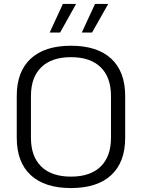

<svg xmlns="http://www.w3.org/2000/svg" viewBox="-20 -943 720 974"><path d="M65 -244V-456Q65 -580 136 -645.5Q207 -711 340 -711Q473 -711 544 -645.5Q615 -580 615 -456V-244Q615 -120 544 -54.5Q473 11 340 11Q207 11 136 -54.5Q65 -120 65 -244ZM543 -244V-456Q543 -551 490.5 -602Q438 -653 340 -653Q242 -653 189.5 -602Q137 -551 137 -456V-244Q137 -149 189.5 -98Q242 -47 340 -47Q438 -47 490.5 -98Q543 -149 543 -244ZM299 -923H366L285 -778H232ZM462 -923H529L447 -778H395Z"/></svg>

Font: KoHo
Style: Regular
Weight: 400
Version: Version 1.000; ttfautohint (v1.6)